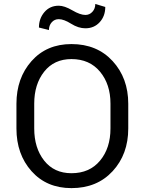

<svg xmlns="http://www.w3.org/2000/svg" viewBox="-20 -945 735 975"><path d="M631.3 -292.5Q631.3 -161.6 552 -75.7Q472.7 10.3 342.8 10.3Q216.8 10.3 140.1 -75.7Q63.5 -161.6 63.5 -292.5V-418Q63.5 -548.3 140.1 -634.8Q216.8 -721.2 342.8 -721.2Q472.7 -721.2 552 -634.8Q631.3 -548.3 631.3 -418ZM541 -418.9Q541 -517.1 487.8 -581.1Q434.6 -645 342.8 -645Q254.9 -645 204.3 -581.1Q153.8 -517.1 153.8 -418.9V-292.5Q153.8 -193.4 204.3 -129.4Q254.9 -65.4 342.8 -65.4Q435.1 -65.4 488 -129.2Q541 -192.9 541 -292.5ZM514.6 -909.7Q514.6 -863.3 486.3 -832.3Q458 -801.3 413.6 -801.3Q377.9 -801.3 341.1 -824.5Q304.2 -847.7 278.3 -847.7Q256.8 -847.7 242.7 -831.8Q228.5 -815.9 228.5 -792.5L177.7 -805.2Q177.7 -851.1 205.6 -883.5Q233.4 -916 278.3 -916Q307.1 -916 347.2 -892.6Q387.2 -869.1 413.6 -869.1Q434.6 -869.1 449.2 -885Q463.9 -900.9 463.9 -924.8Z"/></svg>

Font: Roboto Web
Style: Regular
Weight: 400
Designer: Google
Version: Version 1.200310; 2013